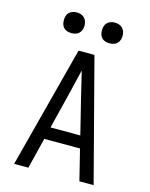

<svg xmlns="http://www.w3.org/2000/svg" viewBox="-137 -1034 874 1120"><g transform="rotate(15 300.0 -474.0)"><path d="M60 0 188 -490 252 -735H348L412 -490L540 0H454L408 -186H192L146 0ZM390 -260 333 -490Q325 -525 316.5 -559.5Q308 -594 300 -628Q292 -594 283.5 -559.5Q275 -525 267 -490L210 -260ZM415 -823Q402 -823 390 -826.5Q378 -830 369 -839Q360 -848 356.5 -860Q353 -872 353 -885Q353 -898 356.5 -910Q360 -922 369 -931Q378 -940 390 -944Q402 -948 415 -948Q428 -948 440 -944Q452 -940 461 -931Q470 -922 474 -910Q478 -898 478 -885Q478 -872 474 -860Q470 -848 461 -839Q452 -830 440 -826.5Q428 -823 415 -823ZM185 -823Q172 -823 160 -826.5Q148 -830 139 -839Q130 -848 126.5 -860Q123 -872 123 -885Q123 -898 126.5 -910Q130 -922 139 -931Q148 -940 160 -944Q172 -948 185 -948Q198 -948 210 -944Q222 -940 231 -931Q240 -922 244 -910Q248 -898 248 -885Q248 -872 244 -860Q240 -848 231 -839Q222 -830 210 -826.5Q198 -823 185 -823Z"/></g></svg>

Font: Iosevka Aile
Style: Regular
Weight: 400
Designer: Belleve Invis
Foundry: Belleve Invis
Version: Version 28.0.1; ttfautohint (v1.8.4)